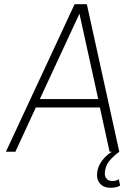

<svg xmlns="http://www.w3.org/2000/svg" viewBox="-20 -720 633 911"><path d="M8 0 334 -700H392L546 0Q515 23 498 44.5Q481 66 478 94Q475 114 484.5 126.5Q494 139 514 139Q528 139 544 131L550 161Q531 171 504 171Q472 171 454.5 151Q437 131 441 98Q445 68 464 42.5Q483 17 511 0H500L454 -210H150L53 0ZM169 -250H446L357 -655Z"/></svg>

Font: Haskoy ExtraLight
Style: Italic
Weight: 200
Designer: Ertekin Erdin
Foundry: Ertekin Erdin
Version: Version 2.000; ttfautohint (v1.8.4.7-5d5b)